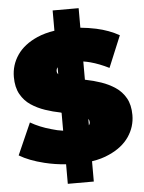

<svg xmlns="http://www.w3.org/2000/svg" viewBox="-61 -869 780 1037"><g transform="rotate(-5 328.5 -350.0)"><path d="M264 120V14Q205 10 148 -4Q66 -24 13 -56L89 -228Q139 -199 201 -182Q233 -172 264 -168V-265Q261 -266 259 -267Q218 -275 176.5 -289Q135 -303 100.5 -326Q66 -349 45 -386.5Q24 -424 24 -480Q24 -545 60.5 -598.5Q97 -652 170 -684Q211 -702 264 -710V-820H405V-714Q448 -710 490 -701Q559 -686 614 -655L543 -484Q491 -510 443 -523Q424 -528 405 -531V-432Q407 -431 410 -431Q451 -423 492 -409Q533 -395 567.5 -372Q602 -349 623 -312Q644 -275 644 -220Q644 -156 607.5 -102.5Q571 -49 499 -17Q458 2 405 10V120ZM264 -474V-512Q257 -503 257 -492Q257 -482 264 -474ZM405 -185Q411 -192 411 -202Q411 -212 405 -220Z"/></g></svg>

Font: Montserrat Thin Black
Style: Regular
Weight: 900
Version: Version 9.000